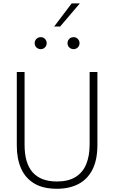

<svg xmlns="http://www.w3.org/2000/svg" viewBox="-20 -1132 690 1160"><path d="M324 8.5Q240 8.5 186.5 -23.8Q133 -56 107.2 -114.5Q81.5 -173 81.5 -252V-697H128.5V-256.5Q128.5 -35.5 324 -35.5Q392.5 -35.5 436.2 -62.5Q480 -89.5 500.8 -139.8Q521.5 -190 521.5 -260V-697H568.5V-257Q568.5 -166 538.5 -107.2Q508.5 -48.5 453.5 -20Q398.5 8.5 324 8.5ZM226 -835Q211.5 -835 200.5 -845Q189.5 -855 189.5 -871.5Q189.5 -886 199.8 -896.8Q210 -907.5 226 -907.5Q241.5 -907.5 251.8 -896.8Q262 -886 262 -871.5Q262 -855.5 251.2 -845.2Q240.5 -835 226 -835ZM424.5 -835Q410 -835 399 -845Q388 -855 388 -871.5Q388 -886 398.2 -896.8Q408.5 -907.5 424.5 -907.5Q440 -907.5 450.2 -896.8Q460.5 -886 460.5 -871.5Q460.5 -855.5 449.8 -845.2Q439 -835 424.5 -835ZM343 -971.5H307L413 -1111.5H462.5Z"/></svg>

Font: Acari Sans Neue Light
Style: Regular
Weight: 300
Designer: Alfredo Marco Pradil (font), Cristiano Sobral (main changes)
Foundry: Hanken Design Co. (font), Cristiano Sobral (main changes)
Version: Version 2.459;March 19, 2022;FontCreator 14.0.0.2808 64-bit;